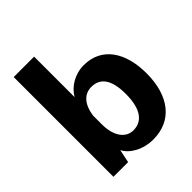

<svg xmlns="http://www.w3.org/2000/svg" viewBox="-211 -894 1037 1037"><g transform="rotate(-45 307.0 -376.0)"><path d="M360 10C505 10 587 -98 587 -269C587 -430 514 -540 378 -540C309 -540 250 -503 221 -453V-762H65V0H177L193 -76C217 -28 282 10 360 10ZM319 -101C264 -101 221 -151 221 -245V-311C232 -390 271 -428 324 -428C386 -428 429 -386 429 -270C429 -147 382 -101 319 -101Z"/></g></svg>

Font: Cheyenne Sans
Style: Bold
Weight: 700
Designer: The Public Sans project authors (U.S. Web Design System), Libre Franklin designed by Pablo Impallari and Rodrigo Fuenzal
Foundry: The Cheyenne Sans Project Authors
Version: Version 2.007